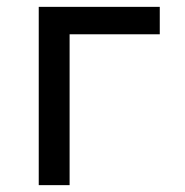

<svg xmlns="http://www.w3.org/2000/svg" viewBox="-20 -540 540 560"><path d="M93 0V-520H446V-440H183V0Z"/></svg>

Font: Iosevka Bendy Medium
Style: Regular
Weight: 500
Monospace: yes
Designer: Belleve Invis
Foundry: Belleve Invis
Version: Version 30.1.2